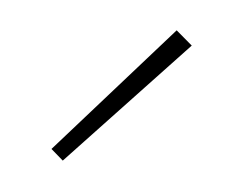

<svg xmlns="http://www.w3.org/2000/svg" viewBox="-29 -715 307 235"><g transform="rotate(5 125.0 -597.5)"><path d="M40 -525 180 -683 200 -666 55 -512Z"/></g></svg>

Font: Ysabeau Infant Extralight
Style: Regular
Weight: 200
Designer: Christian Thalmann (Catharsis Fonts)
Version: Version 0.003